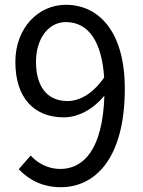

<svg xmlns="http://www.w3.org/2000/svg" viewBox="-20 -767 595 800"><path d="M261 -346C174 -346 130 -410 130 -509C130 -609 184 -675 254 -675C348 -675 404 -595 414 -444C365 -374 310 -346 261 -346ZM58 -62C99 -19 155 13 234 13C372 13 500 -101 500 -398C500 -631 395 -747 254 -747C140 -747 44 -651 44 -509C44 -357 124 -278 246 -278C308 -278 371 -314 415 -369C408 -141 326 -63 231 -63C184 -63 139 -84 108 -119Z"/></svg>

Font: Noto Sans T Chinese Regular
Style: Regular
Weight: 400
Designer: Ryoko NISHIZUKA (kana & ideographs); Paul D. Hunt (Latin, Greek & Cyrillic); Wenlong ZHANG (bopomofo); Sandoll Communica
Foundry: Adobe Systems Incorporated
Version: Version 1.000;PS 1;hotconv 1.0.78;makeotf.lib2.5.61930